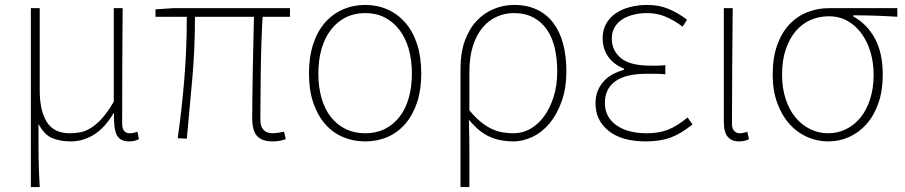

<svg xmlns="http://www.w3.org/2000/svg" viewBox="-20 -560 3669 778"><path d="M141 -527H105V198H141Q139 164 138 137.5Q137 111 136.5 83Q136 55 136 22V-58Q159 -14 191.5 -0.5Q224 13 267 13Q316 13 360 -14Q404 -41 440 -101H442Q440 -40 453 -13.5Q466 13 503 13Q516 13 525.5 10.5Q535 8 543 4L537 -26Q526 -23 520 -21.5Q514 -20 506 -20Q475 -20 475 -59Q475 -179 475.5 -292.5Q476 -406 477 -527H441V-148Q416 -105 393 -80Q370 -55 348.5 -41.5Q327 -28 305.5 -24Q284 -20 263 -20Q198 -20 169.5 -66Q141 -112 141 -192Z M1084 13Q1101 13 1113.5 10.5Q1126 8 1138 4L1131 -26Q1097 -20 1086 -20Q1035 -20 1035 -75Q1035 -102 1035.5 -150.5Q1036 -199 1036.5 -257.5Q1037 -316 1039 -377.5Q1041 -439 1044 -492H1155V-527H682L610 -522V-492H737Q737 -365 727 -241.5Q717 -118 700 0L737 2Q748 -116 759 -239Q770 -362 770 -492H1009Q1008 -441 1006.5 -380.5Q1005 -320 1004 -262.5Q1003 -205 1002.5 -156.5Q1002 -108 1002 -81Q1002 -30 1022 -8.5Q1042 13 1084 13Z M1460 13Q1509 13 1550.5 -5Q1592 -23 1622.5 -58.5Q1653 -94 1670 -145Q1687 -196 1687 -262Q1687 -329 1670 -381Q1653 -433 1622.5 -468Q1592 -503 1550.5 -521.5Q1509 -540 1460 -540Q1411 -540 1369 -521.5Q1327 -503 1296.5 -468Q1266 -433 1249 -381Q1232 -329 1232 -262Q1232 -196 1249 -145Q1266 -94 1296.5 -58.5Q1327 -23 1369 -5Q1411 13 1460 13ZM1460 -20Q1416 -20 1381 -37Q1346 -54 1321 -85.5Q1296 -117 1283 -162Q1270 -207 1270 -262Q1270 -317 1283 -362Q1296 -407 1321 -439.5Q1346 -472 1381 -489.5Q1416 -507 1460 -507Q1504 -507 1538.5 -489.5Q1573 -472 1598 -439.5Q1623 -407 1636 -362Q1649 -317 1649 -262Q1649 -207 1636 -162Q1623 -117 1598 -85.5Q1573 -54 1538.5 -37Q1504 -20 1460 -20Z M1846 -283V198H1882V62Q1882 30 1881.5 -2.5Q1881 -35 1880 -75Q1922 -24 1965 -5.5Q2008 13 2059 13Q2100 13 2139 -6Q2178 -25 2208 -61.5Q2238 -98 2256.5 -151Q2275 -204 2275 -271Q2275 -332 2262 -381.5Q2249 -431 2222.5 -466.5Q2196 -502 2156 -521Q2116 -540 2063 -540Q2020 -540 1980.5 -523.5Q1941 -507 1911 -475Q1881 -443 1863.5 -394.5Q1846 -346 1846 -283ZM2061 -20Q2039 -20 2017.5 -23.5Q1996 -27 1974 -37Q1952 -47 1929 -65.5Q1906 -84 1882 -113V-268Q1882 -331 1897 -376Q1912 -421 1937 -450Q1962 -479 1994.5 -493Q2027 -507 2061 -507Q2108 -507 2141.5 -489Q2175 -471 2196.5 -439.5Q2218 -408 2228 -364.5Q2238 -321 2238 -271Q2238 -216 2224 -170Q2210 -124 2186 -90.5Q2162 -57 2130 -38.5Q2098 -20 2061 -20Z M2597 13Q2656 13 2698.5 -3Q2741 -19 2786 -56L2766 -84Q2724 -49 2687 -34.5Q2650 -20 2601 -20Q2523 -20 2477 -53Q2431 -86 2431 -143Q2431 -200 2473 -230.5Q2515 -261 2600 -261H2636Q2653 -261 2676 -259V-296Q2656 -294 2644 -294H2616Q2532 -294 2495.5 -325Q2459 -356 2459 -403Q2459 -430 2470.5 -449.5Q2482 -469 2501.5 -481.5Q2521 -494 2547 -500.5Q2573 -507 2601 -507Q2643 -507 2677 -492.5Q2711 -478 2746 -452L2764 -480Q2729 -507 2690 -523.5Q2651 -540 2603 -540Q2566 -540 2533 -531.5Q2500 -523 2475 -506Q2450 -489 2436 -463.5Q2422 -438 2422 -405Q2422 -363 2444 -331Q2466 -299 2508 -282V-277Q2486 -271 2465.5 -260.5Q2445 -250 2429 -233.5Q2413 -217 2403 -194Q2393 -171 2393 -141Q2393 -72 2446.5 -29.5Q2500 13 2597 13Z M2974 13Q2988 13 2997.5 10.5Q3007 8 3015 4L3008 -26Q2998 -23 2991.5 -21.5Q2985 -20 2977 -20Q2964 -20 2955 -29.5Q2946 -39 2946 -59Q2946 -179 2947 -292.5Q2948 -406 2949 -527H2913V-66Q2913 -24 2929 -5.5Q2945 13 2974 13Z M3336 13Q3381 13 3421 -5Q3461 -23 3491.5 -57.5Q3522 -92 3539.5 -142.5Q3557 -193 3557 -257Q3557 -345 3525.5 -403.5Q3494 -462 3437 -494V-498Q3483 -498 3526.5 -496.5Q3570 -495 3616 -492V-527H3339Q3294 -527 3252.5 -511Q3211 -495 3179.5 -462Q3148 -429 3129.5 -378Q3111 -327 3111 -257Q3111 -193 3129.5 -142.5Q3148 -92 3179 -57.5Q3210 -23 3250.5 -5Q3291 13 3336 13ZM3336 -20Q3297 -20 3262.5 -37Q3228 -54 3203 -84.5Q3178 -115 3163.5 -159Q3149 -203 3149 -257Q3149 -316 3164 -360Q3179 -404 3204.5 -434Q3230 -464 3264.5 -479Q3299 -494 3338 -494Q3382 -494 3415.5 -474.5Q3449 -455 3472.5 -422Q3496 -389 3508 -346.5Q3520 -304 3520 -257Q3520 -203 3506 -159Q3492 -115 3467.5 -84.5Q3443 -54 3409 -37Q3375 -20 3336 -20Z"/></svg>

Font: Spoqa Han Sans Neo Thin
Style: Regular
Weight: 100
Designer: [Spoqa Han Sans Neo] Dong-huui Kim  Younghwa Kang  Yujin Lee  [Noto Sans] Ryoko NISHIZUKA  (kana & ideographs); Paul D. 
Foundry: Spoqa (http://www.spoqa-han-sans.com)
Version: Version 1.100;hotconv 1.0.109;makeotfexe 2.5.65596